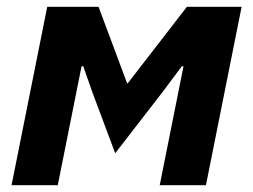

<svg xmlns="http://www.w3.org/2000/svg" viewBox="-20 -545 745 565"><path d="M14 0H150L220 -350H225L252 -273L319 -94L459 -275L515 -350H520L450 0H586L691 -525H530L356 -300H354L270 -525H119Z"/></svg>

Font: Braiins Sans
Style: Bold Italic
Weight: 700
Italic angle: -11.31°
Designer: Mike Abbink, Paul van der Laan, Pieter van Rosmalen, Jiri Chlebus, Lubos Buracinsky
Foundry: Bold Monday, Sudetype
Version: Version 1.000;hotconv 1.0.109;makeotfexe 2.5.65596